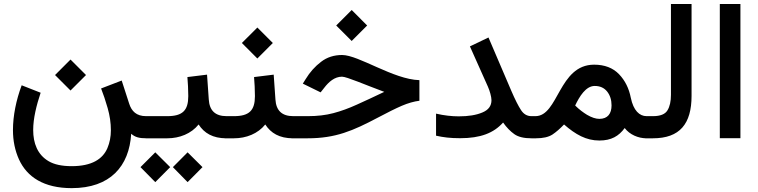

<svg xmlns="http://www.w3.org/2000/svg" viewBox="-20 -698 3828 969"><path d="M257.8 -319.3 335.9 -241.2 414.1 -319.3 335.9 -397.5ZM341.8 140.6C292.5 140.6 253.9 132.3 225.6 115.7C168.9 82.5 147.5 24.4 147.5 -42C147.5 -100.6 164.1 -167 185.1 -230L89.4 -267.6C61.5 -192.9 45.4 -113.8 45.4 -41.5C45.4 12.7 55.7 62 75.7 106.4C116.2 195.3 201.2 251.5 341.8 251.5C536.1 251.5 632.3 141.1 642.1 -22.9C661.6 -5.9 681.6 0 719.2 0H736.3V-111.8H717.3C668.5 -111.8 644 -136.7 631.8 -175.3L594.2 -291.5L490.2 -251.5C501.5 -222.7 512.7 -189.9 523.4 -152.3C534.2 -114.7 539.6 -77.6 539.6 -40.5C539.6 -7.8 533.7 22 522 49.8C498.5 104.5 443.8 140.6 341.8 140.6Z M716.8 0H824.2C886.2 0 945.3 -23.4 982.4 -69.8C1010.3 -26.4 1053.7 0 1122.6 0H1133.8V-111.8H1123.5C1066.9 -111.8 1037.1 -139.6 1033.7 -195.8L1024.9 -321.3L925.8 -309.1C928.2 -278.3 930.2 -247.6 930.2 -212.9C930.2 -141.1 901.9 -111.8 824.2 -111.8H716.8ZM852.5 145.5 926.8 221.2 1002 145.5 926.8 70.8ZM689 145.5 763.7 221.2 838.9 145.5 763.7 70.8Z M1262.2 -309.1C1264.6 -278.3 1266.6 -247.6 1266.6 -212.9C1266.6 -141.1 1238.3 -111.8 1160.6 -111.8H1113.8V0H1160.6C1222.7 0 1281.7 -23.4 1318.8 -69.8C1346.7 -26.4 1390.1 0 1459 0H1470.2V-111.8H1460C1403.3 -111.8 1373.5 -139.6 1370.1 -195.8L1361.3 -321.3ZM1200.7 -481 1278.8 -402.8 1356.9 -481 1278.8 -559.1Z M1676.8 -569.3 1754.9 -491.2 1833 -569.3 1754.9 -647.5ZM1450.7 0H1532.2C1673.8 0 1760.7 -37.6 1887.2 -104.5C1936 -130.4 1976.1 -150.4 2007.8 -164.1C2039.6 -177.7 2068.8 -186 2096.7 -189.5V-293.5C1965.8 -296.9 1790.5 -420.4 1706.5 -420.4C1666 -420.4 1630.4 -409.2 1600.6 -386.2C1570.3 -363.3 1543.9 -334 1522 -297.9L1508.3 -275.9L1598.1 -231.9L1616.7 -255.4C1638.7 -284.2 1668.5 -311 1706.1 -311C1730 -311 1825.2 -269 1919.4 -234.4C1867.2 -209.5 1821.3 -188 1780.8 -169.9C1740.2 -151.4 1701.2 -137.2 1662.6 -127C1624 -116.7 1581.1 -111.8 1533.7 -111.8H1450.7Z M2460.4 -192.4C2460.4 -163.6 2445.3 -143.1 2414.6 -130.4C2383.8 -117.2 2344.2 -110.8 2295.4 -110.8C2260.3 -110.8 2220.2 -115.2 2180.7 -124.5V-13.2C2217.3 -4.9 2252 -0.5 2302.7 -0.5C2404.8 -0.5 2471.7 -26.4 2519 -79.6C2536.6 -54.7 2555.7 -35.2 2575.7 -21C2595.7 -6.8 2624.5 0 2662.1 0H2682.6V-111.8H2662.1C2640.1 -111.8 2622.6 -122.1 2609.4 -142.6C2596.2 -162.6 2579.6 -195.3 2560.5 -239.7L2445.3 -508.8L2351.6 -463.9L2442.4 -260.7C2451.7 -239.7 2460.4 -209.5 2460.4 -192.4Z M2684.6 0C2720.7 0 2748.5 -6.3 2768.1 -19C2787.1 -31.7 2806.6 -48.8 2826.7 -69.8C2884.8 -19 2938.5 11.2 3004.9 11.2C3065.4 11.2 3103 -11.2 3132.8 -51.8C3157.7 -18.6 3201.2 0 3242.7 0H3255.9V-111.8H3243.2C3207.5 -111.8 3176.8 -140.1 3163.6 -204.6C3154.3 -252 3134.8 -291.5 3104 -323.7C3073.2 -355.5 3031.2 -371.6 2978.5 -371.6C2799.3 -371.6 2798.8 -111.8 2682.1 -111.8H2663.1V0ZM2981.4 -264.2C3008.3 -264.2 3028.8 -254.9 3043.9 -236.3C3059.1 -217.3 3066.4 -193.8 3066.4 -166C3066.4 -125 3047.4 -98.1 3004.9 -98.1C2986.8 -98.1 2965.8 -105 2942.4 -118.7C2924.3 -129.9 2903.8 -144.5 2882.8 -165.5C2904.3 -210.9 2936.5 -264.2 2981.4 -264.2Z M3236.3 0H3274.9C3411.1 0 3470.2 -73.2 3470.2 -214.4V-677.7H3366.2V-219.2C3366.2 -186.5 3360.4 -160.2 3348.6 -141.1C3336.9 -121.6 3312.5 -111.8 3275.4 -111.8H3236.3Z M3612.8 -677.7V-0.5H3716.8V-677.7Z"/></svg>

Font: Vazirmatn Medium
Style: Regular
Weight: 500
Designer: Saber Rastikerdar
Foundry: Saber Rastikerdar
Version: Version 33.003